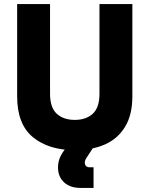

<svg xmlns="http://www.w3.org/2000/svg" viewBox="-20 -720 732 940"><path d="M346 15Q218 15 141 -48.5Q64 -112 64 -248V-700H225V-261Q225 -193 258 -163Q291 -133 346 -133Q401 -133 434 -163Q467 -193 467 -261V-700H628V-248Q628 -158 592.5 -99.5Q557 -41 494 -13Q431 15 346 15ZM374 200Q323 200 293.5 172.5Q264 145 264 100Q264 69 277.5 42.5Q291 16 326 -23L370 -72L438 0L406 49Q402 54 398.5 61.5Q395 69 395 77Q395 84 400 91.5Q405 99 420 99H438V200Z"/></svg>

Font: SUSE ExtraBold
Style: Regular
Weight: 800
Designer: Rene Bieder
Foundry: SUSE
Version: Version 1.000